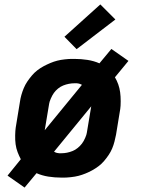

<svg xmlns="http://www.w3.org/2000/svg" viewBox="-20 -794 640 867"><path d="M91 53 14 -1 74 -75Q66 -90 59.5 -107Q53 -124 50.5 -142.5Q48 -161 48.5 -183Q49 -205 51 -218L70 -334Q72 -349 76.5 -365Q81 -381 87.5 -396.5Q94 -412 103.5 -426Q113 -440 124 -453Q135 -466 148.5 -476.5Q162 -487 177 -495Q192 -503 207.5 -509.5Q223 -516 238.5 -520Q254 -524 273 -526Q292 -528 303 -528H316Q346 -528 375 -523.5Q404 -519 429 -508L483 -573L560 -519L499 -445Q508 -430 514 -413Q520 -396 522.5 -377.5Q525 -359 525 -337Q525 -315 523 -302L504 -186Q501 -171 497 -155Q493 -139 486.5 -123.5Q480 -108 470.5 -94Q461 -80 450 -67Q439 -54 425 -43.5Q411 -33 396.5 -25Q382 -17 366 -10.5Q350 -4 334.5 0Q319 4 300 6Q281 8 271 8H257Q227 8 198.5 3.5Q170 -1 145 -12ZM182 -206 350 -411Q342 -415 336.5 -416.5Q331 -418 327 -418H317Q304 -418 291 -415.5Q278 -413 265.5 -408Q253 -403 242 -394Q231 -385 223.5 -374.5Q216 -364 209.5 -349Q203 -334 202 -326ZM247 -102H257Q270 -102 282.5 -104.5Q295 -107 307.5 -112Q320 -117 331 -126Q342 -135 350 -145.5Q358 -156 364.5 -171Q371 -186 372 -194L392 -314L224 -109Q231 -105 237 -103.5Q243 -102 247 -102ZM326 -572 271 -628 433 -774 501 -706Z"/></svg>

Font: Iosevka Aile Extrabold Oblique
Style: Regular
Weight: 800
Italic angle: -9°
Designer: Belleve Invis
Foundry: Belleve Invis
Version: Version 31.1.0; ttfautohint (v1.8.4)